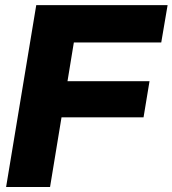

<svg xmlns="http://www.w3.org/2000/svg" viewBox="-20 -748 690 768"><path d="M4.4 0 125 -727.5H650.4L625 -578.1H275.4L250 -423.3H578.1L554.2 -278.8H226.1L180.2 0Z"/></svg>

Font: Inter Display ExtraBold
Style: Italic
Weight: 800
Italic angle: -9.39999°
Designer: Rasmus Andersson
Foundry: rsms
Version: Version 4.000;git-a52131595